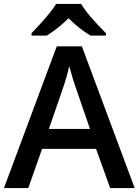

<svg xmlns="http://www.w3.org/2000/svg" viewBox="-20 -951 701 971"><path d="M537.1 0 465.8 -198.2H192.9L123 0H0L267.1 -716.8H394L661.1 0ZM435.1 -298.8 368.2 -493.2Q360.8 -512.7 347.9 -554.7Q335 -596.7 330.1 -616.2Q316.9 -556.2 291.5 -484.9L227.1 -298.8ZM438 -771Q377.9 -806.6 326.7 -858.9Q276.4 -808.6 216.8 -771H139.6V-783.2Q232.9 -879.9 263.7 -931.2H390.6Q421.4 -877.4 515.6 -783.2V-771Z"/></svg>

Font: JBL Sans
Style: Semibold
Weight: 600
Version: Version 1.10